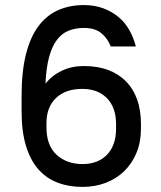

<svg xmlns="http://www.w3.org/2000/svg" viewBox="-20 -728 635 756"><path d="M305 8Q251 8 206.5 -9Q162 -26 130.5 -62Q99 -98 82 -154.5Q65 -211 65 -291V-349Q65 -447 82.5 -515.5Q100 -584 132.5 -626.5Q165 -669 210 -688.5Q255 -708 310 -708Q352 -708 386 -695.5Q420 -683 446 -661.5Q472 -640 489 -610Q506 -580 515 -545H416Q405 -575 380 -596.5Q355 -618 310 -618Q278 -618 251 -607.5Q224 -597 204.5 -571.5Q185 -546 173.5 -504Q162 -462 159 -399Q186 -432 224.5 -450Q263 -468 310 -468Q416 -468 475.5 -408Q535 -348 535 -239V-221Q535 -169 517.5 -126.5Q500 -84 469 -54Q438 -24 396 -8Q354 8 305 8ZM304 -378Q238 -378 200.5 -342Q163 -306 163 -244V-226Q163 -155 203 -118.5Q243 -82 305 -82Q366 -82 401.5 -119Q437 -156 437 -221V-239Q437 -305 401 -341.5Q365 -378 304 -378Z"/></svg>

Font: Retni Sans Medium
Style: Regular
Weight: 500
Designer: Vitaly Kuzmin
Foundry: ParaType Ltd.
Version: Version 1.00;March 2, 2019;FontCreator 11.5.0.2425 64-bit; t